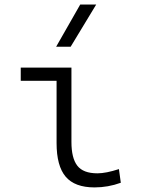

<svg xmlns="http://www.w3.org/2000/svg" viewBox="-20 -815 626 845"><path d="M396 9.8Q309.1 9.8 269 -37.4Q229 -84.5 229 -185.5V-459.5H71.3V-517.6H294.4V-190.4Q294.4 -119.1 320.3 -85.7Q346.2 -52.2 408.7 -52.2Q446.3 -52.2 503.4 -70.8L511.7 -10.7Q455.6 9.8 396 9.8ZM227.1 -609.4 333 -794.9H403.3L291 -609.4Z"/></svg>

Font: Cascadia Code NF Light
Style: Regular
Weight: 300
Monospace: yes
Designer: Aaron Bell
Foundry: Saja Typeworks
Version: Version 2404.023; ttfautohint (v1.8.4)